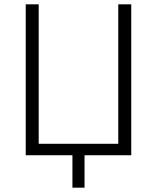

<svg xmlns="http://www.w3.org/2000/svg" viewBox="-20 -718 726 888"><path d="M315 0H99V-698H159V-53H527V-698H587V0H371V150H315Z"/></svg>

Font: Plexus Sans Light
Style: Regular
Weight: 300
Version: Version 2.001;PS 002.001;hotconv 1.0.70;makeotf.lib2.5.58329